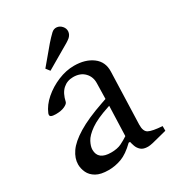

<svg xmlns="http://www.w3.org/2000/svg" viewBox="-180 -846 877 962"><g transform="rotate(-30 258.0 -365.0)"><path d="M166 10Q120 10 94 -5Q68 -20 57 -43.5Q46 -67 46 -91Q46 -126 70 -161Q94 -196 150.5 -230.5Q207 -265 303 -298L329 -307L331 -397Q332 -434 308 -458.5Q284 -483 243 -483Q208 -483 183.5 -461Q159 -439 149 -393Q146 -383 126.5 -374Q107 -365 76 -365Q58 -365 49 -369.5Q40 -374 45 -388Q61 -427 98 -459Q135 -491 182 -510.5Q229 -530 275 -530Q340 -530 381.5 -499Q423 -468 421 -412L411 -111Q410 -72 430.5 -61Q451 -50 509 -46V-19L474 -10Q441 -1 423 3Q405 7 395 7Q368 7 354.5 -5Q341 -17 335.5 -33Q330 -49 328 -59H320Q277 -17 240 -3.5Q203 10 166 10ZM220 -60Q256 -60 279.5 -71.5Q303 -83 322 -96L328 -268L319 -265Q246 -241 208.5 -214.5Q171 -188 158 -163Q145 -138 145 -119Q145 -60 220 -60ZM161 -567 144 -589 227 -688Q238 -700 247 -710Q256 -720 266 -729Q280 -742 297 -740Q314 -738 326 -724Q338 -710 336.5 -693Q335 -676 321 -663Q310 -654 299 -647.5Q288 -641 274 -633Z"/></g></svg>

Font: Hedvig Letters Serif 18pt
Style: Regular
Weight: 400
Designer: Alexander Örn & Tor Weibull
Foundry: Kanon Foundry
Version: Version 1.000